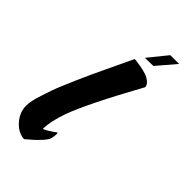

<svg xmlns="http://www.w3.org/2000/svg" viewBox="-269 -585 666 666"><g transform="rotate(45 64.5 -251.5)"><path d="M68 -437Q72 -437 78 -436.5Q84 -436 100 -433Q116 -430 128.5 -426Q141 -422 151.5 -413.5Q162 -405 163 -394Q61 -209 33 -131Q14 -76 14 -41Q14 -41 15 -41Q18 -41 29 -47.5Q40 -54 50 -61L59 -68Q63 -63 58 -40Q56 -30 39.5 -12Q23 6 8 18L-7 31Q-37 29 -60.5 2.5Q-84 -24 -84 -57Q-84 -68 -81 -82.5Q-78 -97 -71.5 -116.5Q-65 -136 -59 -154Q-53 -172 -41.5 -198.5Q-30 -225 -22 -244Q-14 -263 0.5 -294Q15 -325 23 -342Q31 -359 46.5 -391.5Q62 -424 68 -437ZM146 -534H189L131 -466L90 -465Z"/></g></svg>

Font: Vervelle
Style: Script
Weight: 400
Monospace: yes
Designer: Nur Solikh
Foundry: Astageni Type
Version: Version 1.0